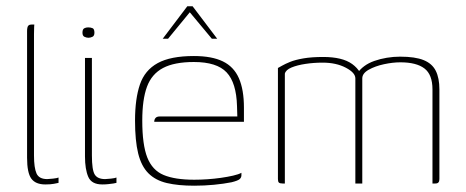

<svg xmlns="http://www.w3.org/2000/svg" viewBox="-20 -583 1480 610"><path d="M124 3Q93 3 79.5 -15.5Q66 -34 66 -82V-484Q66 -490 67 -495Q68 -500 71 -502.5Q74 -505 80 -505H89Q89 -505 88.5 -497.5Q88 -490 88 -475V-89Q88 -50 96 -32Q104 -14 130 -14Q135 -14 148.5 -15.5Q162 -17 166 -19V-2Q161 -1 151 1Q141 3 124 3Z M305 3Q271 3 260.5 -21Q250 -45 250 -86V-399H272V-89Q272 -43 281 -28.5Q290 -14 314 -14Q319 -14 332.5 -15.5Q346 -17 350 -19V-2Q347 -1 340 0Q333 1 324 2Q315 3 305 3ZM261 -463Q255 -463 248.5 -466Q242 -469 242 -479Q242 -490 247.5 -493Q253 -496 260 -496Q268 -496 274 -493.5Q280 -491 280 -479Q280 -469 273.5 -466Q267 -463 261 -463Z M597 7Q546 7 510 -1.5Q474 -10 451.5 -32.5Q429 -55 419 -95.5Q409 -136 409 -200Q409 -269 424.5 -314.5Q440 -360 481 -382.5Q522 -405 596 -405Q653 -405 688 -388Q723 -371 739 -334.5Q755 -298 755 -241V-196H470Q470 -203 474 -208Q478 -213 488 -213H734L733 -246Q731 -320 700 -353Q669 -386 596 -386Q534 -386 498 -367Q462 -348 447 -307.5Q432 -267 432 -200Q432 -123 448 -82.5Q464 -42 500 -27Q536 -12 597 -12Q617 -12 639 -13.5Q661 -15 682 -18Q703 -21 720.5 -25Q738 -29 747 -34V-26Q747 -19 741.5 -14Q736 -9 716 -4Q691 1 660 4Q629 7 597 7ZM497 -460 575 -563H592L670 -460H653L583 -544L514 -460Z M878 0Q869 0 866 -3Q863 -6 863 -14V-367Q867 -369 876.5 -374.5Q886 -380 902 -386.5Q918 -393 944 -397.5Q970 -402 1007 -402Q1037 -402 1060 -396.5Q1083 -391 1099 -379.5Q1115 -368 1125 -351H1116Q1124 -363 1137.5 -373Q1151 -383 1169.5 -389.5Q1188 -396 1209 -399.5Q1230 -403 1251 -403Q1299 -403 1326 -392Q1353 -381 1364.5 -358Q1376 -335 1376 -299V-14Q1376 -7 1373 -3.5Q1370 0 1363 0H1354Q1354 -75 1354 -149.5Q1354 -224 1354 -299Q1354 -346 1328.5 -365.5Q1303 -385 1252 -385Q1228 -385 1200 -379Q1172 -373 1151.5 -361.5Q1131 -350 1131 -334V0H1109V-334Q1109 -352 1078.5 -368Q1048 -384 1005 -384Q977 -384 950.5 -380Q924 -376 906 -368.5Q888 -361 885 -349V0Z"/></svg>

Font: Genos Thin
Style: Regular
Weight: 100
Designer: Robert E. Leuschke
Foundry: Robert E. Leuschke
Version: Version 1.010